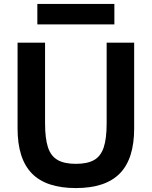

<svg xmlns="http://www.w3.org/2000/svg" viewBox="-20 -947 772 977"><path d="M366 10Q215 10 142.2 -64.5Q69.4 -139 69.4 -293.3V-730H209.3V-320Q209.3 -242.3 224.1 -197.3Q239 -152.3 273.3 -132.8Q307.7 -113.3 366 -113.3Q424.7 -113.3 458.9 -132.8Q493 -152.3 507.9 -197.3Q522.7 -242.3 522.7 -320V-730H662.7V-293.3Q662.7 -139 589.8 -64.5Q517 10 366 10ZM170 -823V-927H562V-823Z"/></svg>

Font: M PLUS 2 Thin
Style: Regular
Weight: 100
Designer: Coji Morishita
Foundry: UNDERFOREST DESIGN
Version: Version 1.001